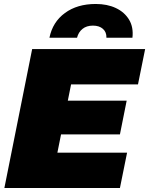

<svg xmlns="http://www.w3.org/2000/svg" viewBox="-20 -947 751 967"><path d="M306 -440H618L584 -270H272ZM269 -178H620L584 0H2L142 -700H711L675 -522H338ZM229 -757Q245 -836 307 -881.5Q369 -927 462 -927Q520 -927 563.5 -906.5Q607 -886 630 -848Q653 -810 647 -757H516Q517 -785 498.5 -801.5Q480 -818 448 -818Q416 -818 395.5 -801.5Q375 -785 368 -757Z"/></svg>

Font: Montserrat Thin Black
Style: Italic
Weight: 900
Italic angle: -11.3°
Version: Version 9.000